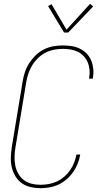

<svg xmlns="http://www.w3.org/2000/svg" viewBox="-20 -982 540 1010"><path d="M193 8Q166 8 140.5 2Q115 -4 94.5 -18.5Q74 -33 61 -55Q48 -77 42 -102Q36 -127 37 -154Q38 -181 42 -208L99 -553Q103 -578 111 -602.5Q119 -627 133.5 -649.5Q148 -672 167.5 -691Q187 -710 211 -722Q235 -734 260 -738.5Q285 -743 310 -743Q334 -743 357 -739.5Q380 -736 400 -726Q420 -716 435.5 -700.5Q451 -685 459.5 -664.5Q468 -644 470.5 -621Q473 -598 469 -575Q469 -573 468.5 -571.5Q468 -570 468 -568H448Q449 -570 449 -571.5Q449 -573 449 -574Q453 -595 451 -615.5Q449 -636 441.5 -654Q434 -672 420.5 -686.5Q407 -701 389.5 -709.5Q372 -718 351.5 -721.5Q331 -725 310 -725Q288 -725 264.5 -720.5Q241 -716 219.5 -705Q198 -694 180 -676.5Q162 -659 149.5 -638.5Q137 -618 129.5 -595.5Q122 -573 118 -550L61 -205Q57 -181 56.5 -157Q56 -133 60.5 -110.5Q65 -88 76.5 -68Q88 -48 106 -34.5Q124 -21 146.5 -15.5Q169 -10 193 -10Q215 -10 237 -14Q259 -18 279.5 -27.5Q300 -37 318 -52.5Q336 -68 349 -87Q362 -106 370 -126.5Q378 -147 382 -169H402Q398 -145 389 -122Q380 -99 365.5 -78Q351 -57 331 -39.5Q311 -22 288.5 -11.5Q266 -1 241.5 3.5Q217 8 193 8ZM339 -811H317L233 -950L251 -960L330 -826L454 -962L470 -948Z"/></svg>

Font: Iosevka Curly Thin Oblique
Style: Regular
Weight: 100
Italic angle: -9°
Monospace: yes
Designer: Belleve Invis
Foundry: Belleve Invis
Version: Version 11.1.0; ttfautohint (v1.8.3)